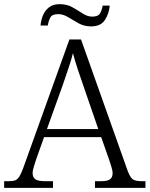

<svg xmlns="http://www.w3.org/2000/svg" viewBox="-22 -904 720 924"><path d="M-2 0V-32H19Q40 -32 51.5 -36.5Q63 -41 71.5 -55Q80 -69 90 -96L312 -714H368L592 -83Q604 -51 616.5 -41.5Q629 -32 661 -32H678V0H435V-32H463Q496 -32 508 -41.5Q520 -51 520 -71Q520 -83 513.5 -103.5Q507 -124 503 -136L465 -244H190L153 -140Q149 -127 142 -105.5Q135 -84 135 -71Q135 -51 148 -41.5Q161 -32 196 -32H233V0ZM204 -283H451L382 -483Q367 -525 352.5 -569.5Q338 -614 329 -648Q322 -618 307.5 -575.5Q293 -533 279 -492ZM416 -777Q383 -777 356 -792Q329 -807 305.5 -821.5Q282 -836 258 -836Q228 -836 219.5 -818.5Q211 -801 208 -781H173Q175 -806 184.5 -829.5Q194 -853 213.5 -868.5Q233 -884 265 -884Q300 -884 326.5 -869Q353 -854 376 -839Q399 -824 422 -824Q451 -824 460 -840.5Q469 -857 472 -877H506Q503 -839 483 -808Q463 -777 416 -777Z"/></svg>

Font: Noto Serif Gurmukhi Light
Style: Regular
Weight: 300
Designer: Vaibhav Singh and the Monotype Design Team
Foundry: Monotype Imaging Inc.
Version: Version 2.004; ttfautohint (v1.8.4.7-5d5b)